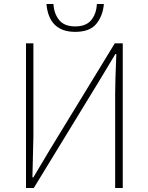

<svg xmlns="http://www.w3.org/2000/svg" viewBox="-20 -943 744 963"><path d="M110.4 0V-725.6H147.5V-258.8Q147.5 -229.5 142.6 -53.7H147.5L231.4 -194.3L555.7 -725.6H595.7V0H557.6V-472.7Q557.6 -535.2 563.5 -671.9H558.6L474.6 -532.2L149.4 0ZM357.4 -783.2Q225.6 -783.2 212.9 -922.9H248Q251 -874 276.9 -842.3Q302.7 -810.5 357.4 -810.5Q412.1 -810.5 438 -842.8Q463.9 -875 465.8 -922.9H501Q496.1 -864.3 463.4 -823.7Q430.7 -783.2 357.4 -783.2Z"/></svg>

Font: Gen Shin Gothic ExtraLight
Style: Regular
Weight: 100
Designer: [Source Han Sans]
Ryoko NISHIZUKA  (kana & ideographs); Paul D. Hunt (Latin, Greek & Cyrillic); Wenlong ZHANG  (bopomofo
Version: Version 1.002.20150607